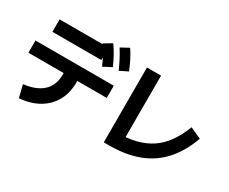

<svg xmlns="http://www.w3.org/2000/svg" viewBox="-129 -1261 2017 1694"><g transform="rotate(30 880.0 -413.5)"><path d="M128.9 -101.1Q258.9 -116.7 325 -179.4Q391.1 -242.2 391.1 -351.1V-365.6H32.2V-490H830V-365.6H530V-351.1Q530 -243.3 485.6 -162.8Q441.1 -82.2 358.9 -33.9Q276.7 14.4 160 24.4ZM123.3 -631.1V-757.8H621.1V-631.1ZM656.7 -583.3Q634.4 -634.4 611.1 -677.8Q587.8 -721.1 556.7 -763.3L638.9 -812.2Q670 -767.8 694.4 -723.3Q718.9 -678.9 741.1 -627.8ZM801.1 -625.6Q778.9 -676.7 756.1 -720.6Q733.3 -764.4 705.6 -807.8L787.8 -852.2Q817.8 -807.8 840.6 -762.2Q863.3 -716.7 883.3 -665.6Z M1003.3 -13.3V-775.6H1146.7V-43.3L1058.9 -145.6Q1167.8 -145.6 1252.8 -167.2Q1337.8 -188.9 1403.9 -233.3Q1470 -277.8 1520 -347.8Q1570 -417.8 1607.8 -515.6L1721.1 -464.4Q1666.7 -312.2 1576.1 -211.7Q1485.6 -111.1 1357.2 -62.2Q1228.9 -13.3 1058.9 -13.3Z"/></g></svg>

Font: Paperlogy 7 Bold
Style: Regular
Weight: 700
Designer: redesigned by Lee Juim, glyphs from Gmarket Sans & Montserrat
Foundry: PT&
Version: Version 1.001